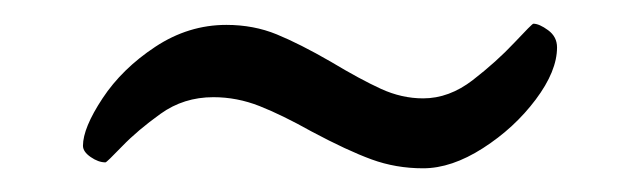

<svg xmlns="http://www.w3.org/2000/svg" viewBox="-20 -402 540 162"><path d="M243 -291Q218 -305 199 -312.5Q180 -320 160 -320Q135 -320 115.5 -306Q96 -292 83 -278.5Q70 -265 69 -265Q63 -265 56.5 -269.5Q50 -274 50 -279Q50 -294 66.5 -319Q83 -344 111 -362.5Q139 -381 171 -381Q194 -381 213.5 -373Q233 -365 259 -350Q284 -335 301.5 -327Q319 -319 337 -319Q359 -319 379 -334.5Q399 -350 414 -366Q429 -382 430 -382Q435 -382 442.5 -376.5Q450 -371 450 -362Q450 -342 432 -318Q414 -294 387.5 -277Q361 -260 337 -260Q314 -260 293.5 -267.5Q273 -275 243 -291Z"/></svg>

Font: EB Garamond
Style: Regular
Weight: 400
Designer: Georg Duffner and Octavio Pardo
Foundry: Georg Duffner
Version: Version 1.000; ttfautohint (v1.6)